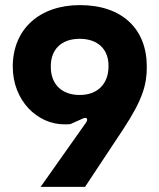

<svg xmlns="http://www.w3.org/2000/svg" viewBox="-20 -732 624 752"><path d="M317 -252 139 0H313L462 -225C539 -342 555 -400 555 -471C555 -619 458 -712 293 -712C136 -712 30 -619 30 -471C30 -338 126 -245 232 -245C242 -245 245 -245 256 -246L305 -268C321 -275 326 -265 317 -252ZM292 -360C222 -360 179 -402 179 -470C178 -539 221 -580 292 -580C363 -580 407 -539 405 -470C404 -402 361 -360 292 -360Z"/></svg>

Font: Finlandica
Style: Bold
Weight: 700
Designer: Niklas Ekholm, Juho Hiilivirta, Jaakko Suomalainen
Foundry: Helsinki Type Studio
Version: Version 2.000;Glyphs 3.2 (3202)